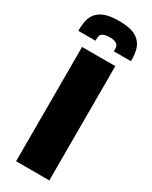

<svg xmlns="http://www.w3.org/2000/svg" viewBox="-231 -951 791 1001"><g transform="rotate(30 165.0 -451.0)"><path d="M65 -688H265V0H65ZM34 -859Q53 -881 84 -891.5Q115 -902 165 -902Q215 -902 246 -891.5Q277 -881 295 -859Q311 -840 317 -814Q323 -788 323 -751H220Q220 -766 219 -774.5Q218 -783 213 -789Q201 -804 165 -804Q129 -804 116 -789Q111 -783 110 -774.5Q109 -766 109 -751H6Q6 -788 12 -814Q18 -840 34 -859Z"/></g></svg>

Font: Saira Stencil One
Style: Regular
Weight: 400
Designer: Hector Gatti with collaboration of the Omnibus-Type team
Foundry: Omnibus-Type
Version: Version 1.004